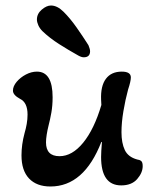

<svg xmlns="http://www.w3.org/2000/svg" viewBox="-20 -664 557 697"><path d="M163 13Q113 13 85.5 -16Q58 -45 58 -100Q58 -139 69 -180Q74 -197 77 -214Q80 -231 80 -248Q80 -292 53 -305Q27 -319 27 -335Q27 -351 40.5 -367Q54 -383 74 -393.5Q94 -404 114 -404Q171 -404 171 -311Q171 -281 166.5 -255.5Q162 -230 156 -207Q152 -191 149.5 -175Q147 -159 147 -147Q147 -97 196 -97Q242 -97 282 -146Q322 -195 348 -283L347 -302Q345 -352 364.5 -378Q384 -404 422 -404Q455 -404 455 -383Q455 -376 452.5 -365Q450 -354 445 -339Q435 -302 428 -260.5Q421 -219 421 -184Q421 -145 433 -119.5Q445 -94 478 -85Q487 -84 492.5 -79.5Q498 -75 498 -61Q498 -37 478 -14Q458 9 420 9Q347 9 347 -94Q347 -112 350 -148L348 -149Q285 13 163 13ZM284 -456Q276 -456 265 -462Q229 -482 194.5 -504Q160 -526 134 -551Q124 -561 119 -572.5Q114 -584 114 -593Q114 -614 131.5 -629Q149 -644 165 -644Q188 -644 211 -621Q235 -597 257.5 -565Q280 -533 301 -500Q303 -495 305 -489Q307 -483 307 -478Q307 -456 284 -456Z"/></svg>

Font: Akaya Kanadaka
Style: Regular
Weight: 400
Designer: Vaishnavi Murthy Yerkadithaya, Juan Luis Blanco Aristondo
Version: Version 1.002; ttfautohint (v1.8.3)